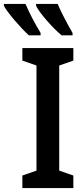

<svg xmlns="http://www.w3.org/2000/svg" viewBox="-82 -959 427 979"><path d="M32 0V-64L104 -89V-625L32 -650V-714H292V-650L220 -625V-89L292 -64V0ZM125 -791V-779H65Q33 -808 -7.5 -855.5Q-48 -903 -62 -929V-939H48Q80 -865 125 -791ZM288 -791V-779H232Q198 -807 157 -854Q116 -901 102 -929V-939H212Q224 -910 246 -867.5Q268 -825 288 -791Z"/></svg>

Font: Noto Sans Display Medium Narrow
Style: Regular
Weight: 500
Width: 4
Designer: Monotype Design team
Foundry: Monotype Imaging Inc.
Version: Version 1.000